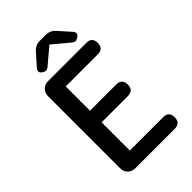

<svg xmlns="http://www.w3.org/2000/svg" viewBox="-273 -1044 1146 1146"><g transform="rotate(-45 300.0 -470.5)"><path d="M162 0Q133 0 115 -18Q97 -36 97 -65V-671Q97 -700 115 -718Q133 -736 162 -736H484Q532 -736 532 -688Q532 -639 484 -639H213V-434H434Q483 -434 483 -385Q483 -336 434 -336H213V-98H494Q543 -98 543 -49Q543 0 494 0H320ZM176 -796Q147 -815 170 -840L235 -913Q260 -941 297 -941H346Q383 -941 408 -913L439 -878L473 -840Q496 -815 467 -796Q445 -781 426 -797L323 -883H319L217 -797Q198 -781 176 -796Z"/></g></svg>

Font: GenSenRounded TW M
Style: Regular
Weight: 500
Version: Version 1.501;PS 1;hotconv 16.6.51;makeotf.lib2.5.65220